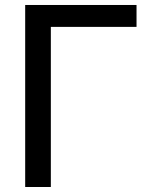

<svg xmlns="http://www.w3.org/2000/svg" viewBox="-20 -747 572 767"><path d="M183.1 0V-639.6H525.4V-727.1H80.6V0Z"/></svg>

Font: Winston
Style: Regular
Weight: 400
Designer: Vernon Adams, Kim Jin-seong, David Berlow, Cristiano Sobral
Foundry: The Winston Project Authors
Version: Version 3.004